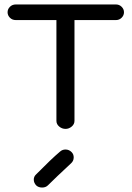

<svg xmlns="http://www.w3.org/2000/svg" viewBox="-20 -566 590 861"><path d="M500 -476H314V-24Q314 -9 301.5 1.5Q289 12 274 12Q258 12 245.5 1.5Q233 -9 233 -24V-476H51Q35 -476 24.5 -486.5Q14 -497 14 -511Q14 -525 24.5 -535.5Q35 -546 51 -546H500Q515 -546 525.5 -535.5Q536 -525 536 -511Q536 -497 525.5 -486.5Q515 -476 500 -476ZM143 266Q132 255 131.5 240.5Q131 226 142 216Q211 146 249 114Q260 104 275 104.5Q290 105 301 116Q311 126 310.5 141Q310 156 299 166Q229 231 195 265Q185 275 169 275Q153 275 143 266Z"/></svg>

Font: Hoogli Semibold
Style: Regular
Weight: 600
Designer: Anand Singh Naorem
Foundry: Brand New Type
Version: Version 1.00 b007